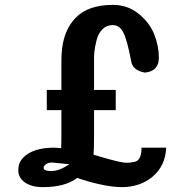

<svg xmlns="http://www.w3.org/2000/svg" viewBox="-20 -758 737 788"><path d="M55 -60Q55 -102 95 -127Q135 -152 203 -152Q211 -152 231 -150Q232 -170 232 -212V-306H172V-389H232V-501Q232 -525 233 -537Q238 -630 289.5 -684Q341 -738 443 -738Q504 -738 549 -701.5Q594 -665 613 -617Q632 -569 632 -521Q632 -466 575 -460Q523 -469 518 -509Q502 -593 486.5 -624Q471 -655 443 -655Q417 -655 400 -637.5Q383 -620 376.5 -593.5Q370 -567 368 -551Q366 -535 366 -523V-389H455V-306H366V-209Q366 -141 364 -123Q457 -95 487 -91Q506 -88 527 -93Q561 -95 561 -152H662Q659 -76 604 -31Q553 10 480 10Q417 10 317 -21L297 -28Q248 10 156 10Q110 10 82.5 -9Q55 -28 55 -60ZM159 -69Q159 -56 191 -56Q223 -56 265 -84Q200 -91 194 -91Q178 -91 168.5 -84Q159 -77 159 -69Z"/></svg>

Font: Coval
Style: ExtraBold
Weight: 800
Foundry: Context Ltd
Version: Version 001.000